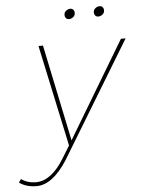

<svg xmlns="http://www.w3.org/2000/svg" viewBox="-157 -738 724 979"><g transform="rotate(-5 205.0 -249.0)"><path d="M229 -640Q219 -640 213.5 -646.8Q208 -653.5 208 -662Q208 -676 218.2 -684Q228.5 -692 240 -692Q250 -692 255.5 -685.2Q261 -678.5 261 -670Q261 -656 250.8 -648Q240.5 -640 229 -640ZM379 -640Q369 -640 363.5 -646.8Q358 -653.5 358 -662Q358 -676 368.2 -684Q378.5 -692 390 -692Q400 -692 405.5 -685.2Q411 -678.5 411 -670Q411 -656 400.8 -648Q390.5 -640 379 -640ZM-9 194Q-63 194 -98 168L-86 151Q-54 174 -11 174Q67 174 133 67L173 2L62 -517H85L188 -23L484 -517H508L148 76Q72 194 -9 194Z"/></g></svg>

Font: Argentum Sans Thin
Style: Italic
Weight: 100
Italic angle: -11°
Designer: Julieta Ulanovsky (font), Cristiano Sobral (main changes and remaster)
Foundry: Julieta Ulanovsky (font), Cristiano Sobral (main changes and remaster)
Version: Version 2.007;June 15, 2022;FontCreator 14.0.0.2814 64-bit; 